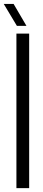

<svg xmlns="http://www.w3.org/2000/svg" viewBox="-32 -974 224 994"><path d="M53 0V-800H119V0ZM55.5 -840 -12.5 -953.5H38.5L105 -840Z"/></svg>

Font: Big Shoulders Stencil Display
Style: Regular
Weight: 400
Designer: Patric King
Foundry: XO Type Co
Version: Version 1.000